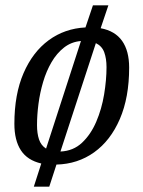

<svg xmlns="http://www.w3.org/2000/svg" viewBox="-20 -609 537 721"><path d="M107 92 135 5Q83 -7 58.5 -44.5Q34 -82 34 -144Q34 -255 68.5 -334.5Q103 -414 163 -458Q223 -502 301 -506L329 -589H387L358 -503Q412 -493 438.5 -455.5Q465 -418 465 -355Q465 -243 430 -162Q395 -81 333.5 -37Q272 7 192 9L165 92ZM153 -51 284 -455Q248 -452 220.5 -430.5Q193 -409 173.5 -375.5Q154 -342 142 -301.5Q130 -261 124.5 -219Q119 -177 119 -139Q119 -108 126.5 -85.5Q134 -63 153 -51ZM207 -40Q255 -42 288 -73Q321 -104 341.5 -152Q362 -200 371 -254.5Q380 -309 380 -357Q380 -389 371.5 -412.5Q363 -436 340 -447Z"/></svg>

Font: Manuale
Style: Italic
Weight: 400
Italic angle: -11°
Designer: Eduardo Tunni / Pablo Cosgaya
Foundry: Eduardo Tunni / Pablo Cosgaya
Version: Version 1.002